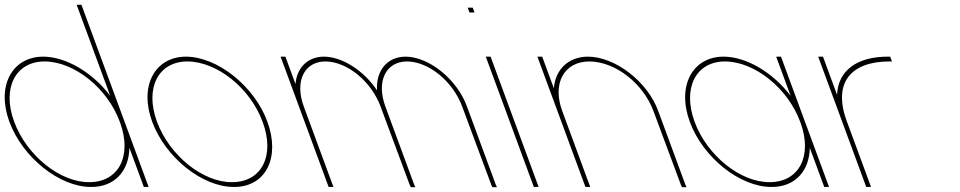

<svg xmlns="http://www.w3.org/2000/svg" viewBox="-93 -789 3998 800"><path d="M-54 -282C-108.6 -430 -43.6 -552 86.1 -553C183.7 -553 293.9 -485.1 366.1 -390.2L230.1 -759L226.4 -769H246.4L250.1 -759L424.5 -286C425 -284.7 425.5 -283.3 426 -282L522.6 -20L526.3 -10H506.3L502.6 -20L446.1 -173.3C444.5 -77.3 385.3 -9.3 286.3 -10C154.3 -10 1 -133 -54 -282ZM-34 -282C18 -141 157.3 -29 278.9 -30C400.7 -30 458.2 -137.8 407.6 -277.7L406 -282C354.4 -422 216.8 -532 93.4 -533C-28.6 -533 -85.6 -422 -34 -282Z M541 -282C486.4 -430 551.4 -552 681.1 -553C813.1 -553 967.8 -429 1021 -282C1076 -133 1014.7 -9 881.3 -10C749.3 -10 596 -133 541 -282ZM561 -282C613 -141 752.3 -29 873.9 -30C996.9 -30 1054.4 -140 1001 -282C949.4 -422 811.8 -532 688.4 -533C566.4 -533 509.4 -422 561 -282Z M1477.9 -412.9C1473.2 -493.3 1518.9 -552.2 1596.1 -553C1695.1 -553 1812.5 -457 1852.8 -345L1972.6 -20L1977.7 -9H1958.7L1954 -19L1832.8 -345C1794.1 -450 1693.8 -532 1603.4 -533C1515 -533 1474.6 -451.1 1512 -347C1512.3 -346.4 1512.5 -345.7 1512.8 -345L1516.5 -335L1632.6 -20L1637.7 -9H1618.7L1614 -19L1496.5 -335H1496.5L1492.8 -345C1454 -450 1353.8 -532 1263.4 -533C1174.4 -533 1134 -450 1172.8 -345L1176.5 -335L1292.6 -20L1296.3 -10H1276.3L1272.6 -20L1156.5 -335L1152.8 -345L1079.8 -543L1076.1 -553H1096.1L1099.8 -543L1138.2 -438.8C1143.7 -505.7 1187.5 -552.3 1256.1 -553C1334.2 -553 1423.8 -493.2 1477.9 -412.9Z M1873.2 -737H1863.2L1855.8 -757H1865.8H1866.8H1876.8L1884.2 -737H1874.2ZM1934.8 -543 1931.1 -553H1951.1L1954.8 -543L2147.6 -20L2151.3 -10H2131.3L2127.6 -20Z M2214.8 -420.9C2220.4 -498.1 2274.2 -552.3 2356.1 -553C2470.1 -553 2605.4 -449 2649.8 -326L2762.6 -20L2767.7 -9H2748.7L2744 -19L2629.8 -326C2587 -442 2470.8 -532 2363.4 -533C2257.4 -533 2207 -442 2249.8 -326L2253.5 -316L2362.6 -20L2366.3 -10H2346.3L2342.6 -20L2233.5 -316L2229.8 -326L2149.8 -543L2146.1 -553H2166.1L2169.8 -543Z M2781.4 -281C2726.4 -430 2791.4 -552 2921.1 -553C3018.7 -553 3128.9 -485.1 3201.2 -389.8L3144.8 -543L3141.1 -553H3161.1L3164.8 -543L3259.9 -285C3260.4 -283.7 3260.9 -282.3 3261.4 -281L3357.6 -20L3361.3 -10H3341.3L3337.6 -20L3281.2 -172.9C3279.5 -77.3 3220.2 -9.3 3121.3 -10C2989.3 -10 2836 -133 2781.4 -281ZM2801.4 -281C2853 -141 2992.3 -29 3113.9 -30C3235.7 -30 3293.2 -137.8 3242.9 -276.7L3241.4 -281C3189.4 -422 3051.8 -532 2928.4 -533C2806.4 -533 2749.4 -422 2801.4 -281Z M3394.9 -393.6C3398.5 -496.5 3480 -553 3606.1 -553H3616.1L3623.4 -533H3613.4C3454.9 -533 3376.3 -446.6 3434.4 -286.4L3436 -282L3439.7 -272L3532.6 -20L3536.3 -10H3516.3L3512.6 -20L3419.7 -272L3416 -282C3415.5 -283.4 3415 -284.7 3414.5 -286.1L3319.8 -543L3316.1 -553H3336.1L3339.8 -543Z"/></svg>

Font: Nordica Plus
Style: NordicaClassicUltraLightOpObl
Weight: 300
Version: Version 1